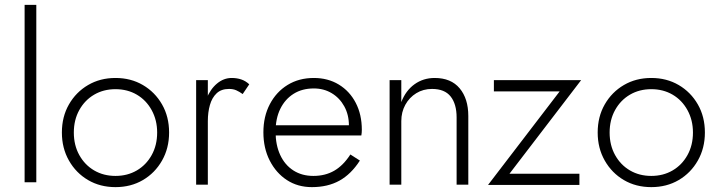

<svg xmlns="http://www.w3.org/2000/svg" viewBox="-20 -774 2937 788"><path d="M81 -754V-26H129V-754Z M234 -230Q234 -166 263 -115Q292 -64 341.5 -35Q391 -6 454 -6Q517 -6 566.5 -35Q616 -64 645 -115Q674 -166 674 -230Q674 -295 645 -345.5Q616 -396 566.5 -425Q517 -454 454 -454Q391 -454 341.5 -425Q292 -396 263 -345.5Q234 -295 234 -230ZM283 -230Q283 -282 305.5 -322.5Q328 -363 366.5 -385.5Q405 -408 454 -408Q503 -408 541.5 -385.5Q580 -363 602.5 -322Q625 -281 625 -230Q625 -178 602.5 -137.5Q580 -97 541.5 -74.5Q503 -52 454 -52Q405 -52 366.5 -74.5Q328 -97 305.5 -137.5Q283 -178 283 -230Z M833 -445H785V-16H833ZM976 -388 1003 -428Q988 -442 970 -448Q952 -454 931 -454Q898 -454 870.5 -431Q843 -408 827 -368Q811 -328 811 -277H833Q833 -313 841.5 -343Q850 -373 869 -391Q888 -409 920 -409Q937 -409 949.5 -403.5Q962 -398 976 -388Z M1260 -6Q1325 -6 1373 -32.5Q1421 -59 1457 -115L1418 -140Q1389 -95 1352 -73.5Q1315 -52 1266 -52Q1219 -52 1184 -74.5Q1149 -97 1130 -138Q1111 -179 1111 -234Q1111 -288 1130.5 -327.5Q1150 -367 1185 -389Q1220 -411 1268 -411Q1309 -411 1341.5 -391.5Q1374 -372 1393 -337.5Q1412 -303 1412 -259Q1412 -251 1410 -243.5Q1408 -236 1406 -231L1426 -260H1092V-218H1463Q1464 -223 1464.5 -229.5Q1465 -236 1465 -241Q1465 -304 1440 -352Q1415 -400 1370.5 -427Q1326 -454 1268 -454Q1207 -454 1160.5 -425.5Q1114 -397 1087.5 -346.5Q1061 -296 1061 -231Q1061 -166 1087 -115Q1113 -64 1157.5 -35Q1202 -6 1260 -6Z M1854 -292V-16H1902V-298Q1902 -369 1866.5 -411.5Q1831 -454 1764 -454Q1717 -454 1681 -428Q1645 -402 1627 -355V-445H1579V-16H1627V-277Q1627 -314 1643.5 -344Q1660 -374 1688.5 -391.5Q1717 -409 1753 -409Q1805 -409 1829.5 -378Q1854 -347 1854 -292Z M2277 -399 1983 -15H2358V-61H2071L2365 -445H2007V-399Z M2433 -230Q2433 -166 2462 -115Q2491 -64 2540.5 -35Q2590 -6 2653 -6Q2716 -6 2765.5 -35Q2815 -64 2844 -115Q2873 -166 2873 -230Q2873 -295 2844 -345.5Q2815 -396 2765.5 -425Q2716 -454 2653 -454Q2590 -454 2540.5 -425Q2491 -396 2462 -345.5Q2433 -295 2433 -230ZM2482 -230Q2482 -282 2504.5 -322.5Q2527 -363 2565.5 -385.5Q2604 -408 2653 -408Q2702 -408 2740.5 -385.5Q2779 -363 2801.5 -322Q2824 -281 2824 -230Q2824 -178 2801.5 -137.5Q2779 -97 2740.5 -74.5Q2702 -52 2653 -52Q2604 -52 2565.5 -74.5Q2527 -97 2504.5 -137.5Q2482 -178 2482 -230Z"/></svg>

Font: SpinnyJost
Style: Regular
Weight: 300
Version: Version 3.710